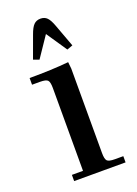

<svg xmlns="http://www.w3.org/2000/svg" viewBox="-127 -697 535 752"><g transform="rotate(-20 140.5 -321.5)"><path d="M22 -411.1V-439Q115.2 -439 185.1 -445.8L188 -418V-65.9Q188 -41 195.1 -33.4Q202.1 -25.9 227.1 -25.9H262.2V0H47.9V-25.9H94.2V-371.1Q94.2 -396 87.2 -403.6Q80.1 -411.1 55.2 -411.1ZM59.1 -502 92.8 -594.2Q102.5 -621.6 113.3 -632.3Q124 -643.1 141.1 -643.1Q158.2 -643.1 168.7 -632.3Q179.2 -621.6 189 -594.2L223.1 -502L199.2 -493.2L141.1 -579.1L83 -493.2Z"/></g></svg>

Font: Dihjauti S
Style: Bold
Weight: 700
Designer: T. Christopher White
Version: Version 3.0.0